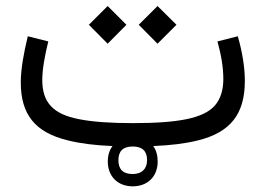

<svg xmlns="http://www.w3.org/2000/svg" viewBox="-20 -499 904 654"><path d="M720.7 -357.9C733.9 -310.5 740.7 -268.1 740.7 -230C740.7 -191.4 731 -161.6 711.9 -139.6C673.3 -95.7 586.9 -79.6 432.1 -79.6C356 -79.6 295.4 -84 250.5 -92.8C160.2 -109.9 124 -150.4 124 -227.1C124 -261.7 132.3 -309.1 144.5 -357.9L74.7 -375.5C60.5 -316.9 50.8 -262.7 50.8 -218.3C50.8 -108.9 99.6 -47.4 212.4 -20.5C253.4 -10.3 303.7 -3.9 363.3 -1.5C352.5 12.7 347.2 30.3 347.2 51.3C347.2 102.5 381.8 135.7 432.1 135.7C483.4 135.7 517.1 101.6 517.1 51.3C517.1 30.3 512.2 12.7 502 -1.5C562 -3.9 612.3 -10.3 653.3 -20.5C765.1 -47.9 814 -110.4 814 -223.6C814 -270 805.2 -322.8 790 -375.5ZM516.6 -350.1 581.1 -414.6 516.6 -478.5 452.6 -414.6ZM346.7 -350.1 410.6 -414.6 346.7 -478.5 282.7 -414.6ZM432.1 0C464.8 0 481 15.6 481 46.4C481 76.2 462.9 93.8 432.1 93.8C399.4 93.8 383.3 78.1 383.3 46.4C383.3 15.6 399.4 0 432.1 0Z"/></svg>

Font: Estedad Regular
Style: Regular
Weight: 400
Designer: Amin Abedi
Version: Version 7.3